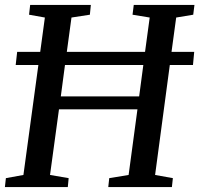

<svg xmlns="http://www.w3.org/2000/svg" viewBox="-23 -763 813 783"><path d="M-3 0 1 -36.5 72.5 -49.5 133.5 -498H41L47 -551.5H141L160 -691.5L95.5 -703L100 -743H347.5L343.5 -703L268.5 -691.5L249.5 -551.5H568.5L587.5 -691.5L517.5 -703L522.5 -743H770L765 -703L695.5 -691.5L676.5 -551.5H769L764 -498H669.5L609.5 -49.5L682 -36.5L678 0H418.5L422.5 -36.5L501.5 -49.5L537.5 -317H217.5L181 -49.5L257 -36.5L253.5 0ZM225 -370H544.5L561.5 -498H242Z"/></svg>

Font: Merriweather Text Regular
Style: Italic
Weight: 400
Italic angle: -7.8°
Designer: Eben Sorkin
Foundry: Eben Sorkin
Version: Version 2.100; ttfautohint (v1.7.19-72a1) -l 8 -r 50 -G 200 